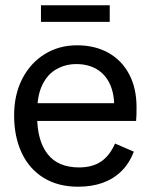

<svg xmlns="http://www.w3.org/2000/svg" viewBox="-20 -694 565 726"><path d="M275 12Q199.9 12 145.5 -21.3Q91 -54.7 62.2 -115.7Q33.4 -176.7 33.4 -257.6Q33.4 -336.6 64.4 -396.4Q95.3 -456.1 149.2 -489.4Q203 -522.7 271.4 -522.7Q338.9 -522.7 389.6 -494.4Q440.3 -466.1 468.3 -413.4Q496.3 -360.7 496.3 -288.1Q496.3 -273.3 496 -259.4Q495.7 -245.5 494.6 -236.8H82.9V-303.9H443.8L411.8 -286.4Q412.7 -339.2 395.5 -376.2Q378.3 -413.1 345.7 -432.4Q313.1 -451.7 268.7 -451.7Q228 -451.7 194 -432.7Q160 -413.8 140.3 -373.6Q120.5 -333.4 120.5 -269.4V-254.4Q120.5 -161.9 160.1 -111.4Q199.6 -60.9 278.8 -60.9Q328.8 -60.9 361.8 -82.9Q394.7 -105 415 -151.3L486.1 -120.5Q469 -76.2 439 -46.7Q408.9 -17.2 368 -2.6Q327.1 12 275 12ZM134.9 -674.2H394.9V-611.2H134.9Z"/></svg>

Font: TikTok Sans Light
Style: Regular
Weight: 300
Version: Version 4.000